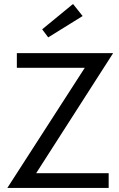

<svg xmlns="http://www.w3.org/2000/svg" viewBox="-20 -920 582 940"><path d="M512 0H16L395 -588H62.5V-660H534L157 -72H512ZM216 -737 186.5 -776.5 337.5 -900.5 384.5 -841.5Z"/></svg>

Font: Lucymar Sans
Style: Regular
Weight: 400
Foundry: The League of Moveable Type (original font) / Main changes by Cristiano Sobral with portions from Mirco Monsees
Version: Version 2.001;August 30, 2020;FontCreator 13.0.0.2681 64-bit